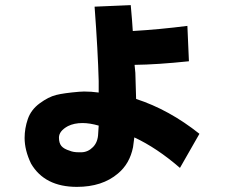

<svg xmlns="http://www.w3.org/2000/svg" viewBox="-20 -691 942 749"><path d="M299 -97Q324 -98 343 -117.5Q362 -137 363 -170L365 -201Q330 -211 302 -211Q269 -211 245 -199Q210 -180 210 -154Q210 -133 219.5 -121.5Q229 -110 252 -103Q266 -97 286 -97ZM280 38Q154 38 101 -53Q76 -105 76 -153Q76 -190 88.5 -226.5Q101 -263 135 -288Q169 -313 199 -320.5Q229 -328 288 -333L308 -334Q336 -334 365 -330Q365 -343 365 -375Q362 -490 349 -665L490 -671Q496 -606 498 -570Q601 -576 711 -590L717 -452Q593 -439 505 -438L508 -407Q510 -348 511 -305Q640 -263 758 -169L682 -36Q592 -114 504 -155Q503 -143 499 -117Q486 -52 440 -14Q379 38 280 38Z"/></svg>

Font: KN Bobohei
Style: Bold
Weight: 700
Designer: Kingnam Type Foundry
Version: Version 1.710;March 18, 2023